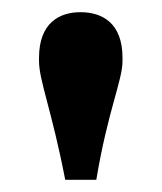

<svg xmlns="http://www.w3.org/2000/svg" viewBox="-20 -736 265 315"><path d="M44 -641V-636C44 -604 65 -555 87 -441H138C157 -555 181 -604 181 -636V-641C181 -699 147 -716 112 -716C78 -716 44 -699 44 -641Z"/></svg>

Font: LT Superior Serif ExtraBold
Style: Regular
Weight: 800
Designer: Daniel Lyons
Foundry: LyonsType
Version: Version 2.120;FEAKit 1.0